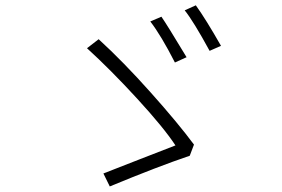

<svg xmlns="http://www.w3.org/2000/svg" viewBox="-20 -752 1040 708"><path d="M534.2 -672.9 575.2 -690.4Q595.7 -661.1 668 -541L625 -521.5Q574.2 -621.1 534.2 -672.9ZM661.1 -713.9 702.1 -732.4Q739.3 -680.7 794.9 -583L752.9 -564.5Q693.4 -673.8 661.1 -713.9ZM695.3 -218.8 679.7 -177.7Q561.5 -137.7 384.8 -64.5L361.3 -112.3Q390.6 -124 495.1 -164.6Q599.6 -205.1 627 -215.8Q584 -281.2 485.8 -388.2Q387.7 -495.1 300.8 -574.2L343.8 -607.4Q434.6 -524.4 535.6 -411.1Q636.7 -297.9 695.3 -218.8Z"/></svg>

Font: Gen Shin Gothic Light
Style: Regular
Weight: 200
Designer: [Source Han Sans]
Ryoko NISHIZUKA  (kana & ideographs); Paul D. Hunt (Latin, Greek & Cyrillic); Wenlong ZHANG  (bopomofo
Version: Version 1.002.20150607